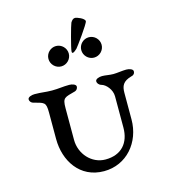

<svg xmlns="http://www.w3.org/2000/svg" viewBox="-115 -862 851 966"><g transform="rotate(-15 310.0 -379.5)"><path d="M332 -619C339 -626 414 -729 414 -741C414 -756 375 -771 365 -771C355 -771 348 -763 342 -753C337 -744 305 -627 305 -612C305 -607 305 -604 310 -604C315 -604 326 -613 332 -619ZM236 -659C207 -659 183 -635 183 -606C183 -577 207 -553 236 -553C265 -553 289 -577 289 -606C289 -635 265 -659 236 -659ZM407 -659C378 -659 354 -635 354 -606C354 -577 378 -553 407 -553C436 -553 460 -577 460 -606C460 -635 436 -659 407 -659ZM116 -344V-207C116 -93.4 182 12 308 12C426 12 508 -85 508 -204V-342C508 -377.8 517 -401 565 -414C578 -417 582 -426 582 -435C582 -447 562 -453 547 -453C527 -453 499 -448 479 -448C458 -448 439 -453 421 -453C406 -453 386 -447 386 -435C386 -426 393 -415 407 -411C430 -405 458 -372.7 458 -338V-175C458 -96 414 -43 330 -43C258 -43 202 -106.2 202 -179V-344C202 -401 213 -398 270 -414C279 -417 285 -426 285 -435C285 -447 265 -453 250 -453C216 -453 195 -448 160 -448C124 -448 108 -453 69 -453C54 -453 34 -447 34 -435C34 -426 41 -417 50 -414C107 -398 116 -401 116 -344Z"/></g></svg>

Font: EB Garamond SC 08
Style: Regular
Weight: 400
Version: Version 0.016